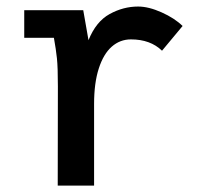

<svg xmlns="http://www.w3.org/2000/svg" viewBox="-20 -582 640 602"><path d="M161.5 -311Q161.5 -371 158.5 -399.2Q155.5 -427.5 149 -463.5H56V-550H241L257.5 -456Q281 -514.5 323.8 -538Q366.5 -561.5 413 -561.5Q446 -561.5 486.8 -543.2Q527.5 -525 552.5 -500.5L488 -423Q451.5 -458.5 390.5 -458.5Q356.5 -458.5 330.5 -435.8Q304.5 -413 289.8 -367.5Q275 -322 275 -256V0H161Z"/></svg>

Font: JuliaMono SemiBold
Style: Regular
Weight: 600
Monospace: yes
Designer: cormullion
Foundry: corm
Version: Version 0.055; ttfautohint (v1.8.4)